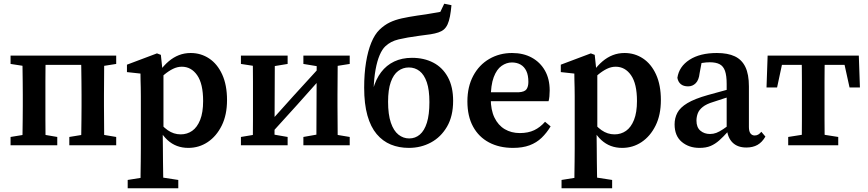

<svg xmlns="http://www.w3.org/2000/svg" viewBox="-20 -784 4685 1036"><path d="M100 0Q101 -26 101.5 -63Q102 -100 102.5 -140Q103 -180 103 -213V-272Q103 -304 102.5 -344Q102 -384 101.5 -422Q101 -460 100 -484H227Q226 -460 225.5 -422Q225 -384 225 -344Q225 -304 225 -272V-213Q225 -180 225 -140Q225 -100 225.5 -63Q226 -26 227 0ZM417 0Q418 -26 418.5 -63Q419 -100 419.5 -140Q420 -180 420 -213V-272Q420 -304 419.5 -344Q419 -384 418.5 -422Q418 -460 417 -484H543Q542 -460 542 -422Q542 -384 541.5 -344Q541 -304 541 -272V-213Q541 -180 541.5 -140Q542 -100 542 -63Q542 -26 543 0ZM37 0V-45L141 -62H190L289 -45V0ZM354 0V-45L458 -62H506L607 -45V0ZM37 -439V-484H161V-423H141ZM482 -423V-484H607V-439L506 -423ZM172 -434V-484H472V-434Z M669 232V187L775 170H832L942 187V232ZM738 232Q738 194 738.5 157.5Q739 121 739.5 86.5Q740 52 740 18V-265Q740 -292 739.5 -311.5Q739 -331 738.5 -349Q738 -367 738 -387L665 -395V-435L827 -496L848 -488L857 -403L862 -396V-83L858 -75L859 20Q859 52 859.5 87Q860 122 860.5 158Q861 194 862 232ZM996 14Q963 14 935 3.5Q907 -7 883.5 -28.5Q860 -50 840 -84H811L819 -149Q853 -104 885 -81.5Q917 -59 955 -59Q990 -59 1017 -78Q1044 -97 1060 -137Q1076 -177 1076 -239Q1076 -332 1044 -378Q1012 -424 961 -424Q937 -424 913.5 -412.5Q890 -401 866 -381Q842 -361 815 -334L808 -398H840Q864 -431 890 -453Q916 -475 945.5 -486.5Q975 -498 1009 -498Q1064 -498 1108.5 -468.5Q1153 -439 1179 -382Q1205 -325 1205 -244Q1205 -164 1176.5 -106.5Q1148 -49 1101 -17.5Q1054 14 996 14Z M1280 0V-45L1382 -62H1434L1532 -45V0ZM1617 0V-45L1713 -62H1765L1867 -45V0ZM1343 0Q1344 -25 1344.5 -62.5Q1345 -100 1345 -140Q1345 -180 1345 -213V-272Q1345 -304 1345 -344Q1345 -384 1344.5 -422Q1344 -460 1343 -484H1463L1461 0ZM1428 -47 1390 -91H1406L1564 -267L1722 -440L1755 -394H1740L1584 -219ZM1687 0 1689 -484H1803Q1802 -460 1802 -422Q1802 -384 1801.5 -344Q1801 -304 1801 -272V-213Q1801 -180 1801.5 -140Q1802 -100 1802 -62.5Q1802 -25 1803 0ZM1280 -439V-484H1532V-439L1435 -423H1384ZM1617 -439V-484H1867V-439L1766 -423H1714Z M2186 14Q2133 14 2089 -4Q2045 -22 2012.5 -60.5Q1980 -99 1962.5 -161Q1945 -223 1945 -311Q1945 -386 1955 -447.5Q1965 -509 1983.5 -554Q2002 -599 2028 -624Q2054 -649 2083 -663Q2112 -677 2148.5 -685Q2185 -693 2232 -700Q2256 -703 2277.5 -706.5Q2299 -710 2319 -713.5Q2339 -717 2356 -720L2377 -764L2416 -756Q2413 -722 2408 -696Q2403 -670 2395 -652.5Q2387 -635 2374 -624Q2363 -615 2345.5 -609Q2328 -603 2303 -599Q2278 -595 2243 -591Q2175 -582 2131 -571.5Q2087 -561 2059 -534Q2042 -518 2028.5 -486.5Q2015 -455 2006.5 -408.5Q1998 -362 1996 -302L1993 -303Q2008 -357 2036.5 -394.5Q2065 -432 2107 -452Q2149 -472 2203 -472Q2268 -472 2318 -446Q2368 -420 2396.5 -368Q2425 -316 2425 -240Q2425 -157 2392 -100.5Q2359 -44 2305 -15Q2251 14 2186 14ZM2188 -37Q2221 -37 2245.5 -58Q2270 -79 2283.5 -122Q2297 -165 2297 -233Q2297 -299 2283 -340Q2269 -381 2244 -400.5Q2219 -420 2186 -420Q2154 -420 2128.5 -401Q2103 -382 2088.5 -341Q2074 -300 2074 -235Q2074 -166 2089 -122Q2104 -78 2130 -57.5Q2156 -37 2188 -37Z M2748 14Q2674 14 2618.5 -15.5Q2563 -45 2532.5 -101Q2502 -157 2502 -237Q2502 -316 2533.5 -375Q2565 -434 2620 -466Q2675 -498 2743 -498Q2804 -498 2849.5 -473Q2895 -448 2920.5 -403Q2946 -358 2946 -296Q2946 -279 2944.5 -264Q2943 -249 2940 -238H2562V-286H2778Q2811 -288 2821 -302.5Q2831 -317 2831 -342Q2831 -378 2820 -401Q2809 -424 2789 -435.5Q2769 -447 2742 -447Q2713 -447 2686.5 -428.5Q2660 -410 2644 -367.5Q2628 -325 2628 -252Q2628 -191 2648 -149.5Q2668 -108 2703.5 -87Q2739 -66 2785 -66Q2830 -66 2862.5 -81.5Q2895 -97 2921 -127L2951 -102Q2930 -67 2902.5 -40.5Q2875 -14 2837.5 0Q2800 14 2748 14Z M3010 232V187L3116 170H3173L3283 187V232ZM3079 232Q3079 194 3079.5 157.5Q3080 121 3080.5 86.5Q3081 52 3081 18V-265Q3081 -292 3080.5 -311.5Q3080 -331 3079.5 -349Q3079 -367 3079 -387L3006 -395V-435L3168 -496L3189 -488L3198 -403L3203 -396V-83L3199 -75L3200 20Q3200 52 3200.5 87Q3201 122 3201.5 158Q3202 194 3203 232ZM3337 14Q3304 14 3276 3.5Q3248 -7 3224.5 -28.5Q3201 -50 3181 -84H3152L3160 -149Q3194 -104 3226 -81.5Q3258 -59 3296 -59Q3331 -59 3358 -78Q3385 -97 3401 -137Q3417 -177 3417 -239Q3417 -332 3385 -378Q3353 -424 3302 -424Q3278 -424 3254.5 -412.5Q3231 -401 3207 -381Q3183 -361 3156 -334L3149 -398H3181Q3205 -431 3231 -453Q3257 -475 3286.5 -486.5Q3316 -498 3350 -498Q3405 -498 3449.5 -468.5Q3494 -439 3520 -382Q3546 -325 3546 -244Q3546 -164 3517.5 -106.5Q3489 -49 3442 -17.5Q3395 14 3337 14Z M3754 14Q3697 14 3658.5 -18.5Q3620 -51 3620 -113Q3620 -147 3635 -175.5Q3650 -204 3689 -227.5Q3728 -251 3799 -271Q3825 -278 3851.5 -285.5Q3878 -293 3904.5 -300Q3931 -307 3958 -314V-275Q3924 -265 3891.5 -254.5Q3859 -244 3829 -234Q3792 -223 3772 -207Q3752 -191 3745 -172Q3738 -153 3738 -133Q3738 -97 3759 -79Q3780 -61 3811 -61Q3829 -61 3845 -67Q3861 -73 3882 -87Q3903 -101 3934 -125L3944 -73H3907Q3883 -46 3861 -26.5Q3839 -7 3814.5 3.5Q3790 14 3754 14ZM4007 12Q3960 12 3933 -14.5Q3906 -41 3902 -89L3901 -92V-331Q3901 -376 3892 -401.5Q3883 -427 3863 -437.5Q3843 -448 3810 -448Q3791 -448 3769 -444.5Q3747 -441 3718 -431L3770 -469L3755 -389Q3751 -352 3734 -335Q3717 -318 3693 -318Q3668 -318 3653.5 -330Q3639 -342 3635 -364Q3644 -425 3700.5 -461.5Q3757 -498 3848 -498Q3907 -498 3945 -480Q3983 -462 4002 -422.5Q4021 -383 4021 -318V-99Q4021 -75 4029.5 -64Q4038 -53 4052 -53Q4063 -53 4071.5 -58Q4080 -63 4088 -73L4110 -47Q4092 -16 4067 -2Q4042 12 4007 12Z M4116 -312 4122 -484H4614L4620 -312H4564L4527 -480L4582 -434H4154L4209 -480L4173 -312ZM4233 0V-45L4341 -62H4395L4503 -45V0ZM4305 0Q4306 -25 4306.5 -62.5Q4307 -100 4307 -140Q4307 -180 4307 -213V-272Q4307 -304 4307 -344Q4307 -384 4306.5 -422Q4306 -460 4305 -484H4431Q4430 -460 4429.5 -422Q4429 -384 4429 -344Q4429 -304 4429 -272V-213Q4429 -180 4429 -140Q4429 -100 4429.5 -62.5Q4430 -25 4431 0Z"/></svg>

Font: Source Serif 4 18pt SemiBold
Style: Regular
Weight: 600
Designer: Frank Grießhammer
Foundry: Adobe Systems Incorporated
Version: Version 4.004;hotconv 1.0.116;makeotfexe 2.5.65601